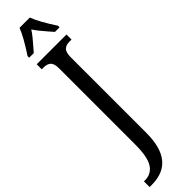

<svg xmlns="http://www.w3.org/2000/svg" viewBox="-405 -895 1099 1099"><g transform="rotate(-45 144.5 -345.5)"><path d="M-7 194H2Q53 194 80 152Q107 110 107 10V-606Q107 -645 92 -659Q77 -673 50 -673H33V-714H274V-673H256Q229 -673 214 -658.5Q199 -644 199 -602V9Q199 240 11 240H-7ZM29 -784Q91 -878 111 -931H194Q215 -875 275 -784V-771H238Q237 -772 215 -797Q170 -848 152 -877Q134 -848 89 -797Q67 -772 66 -771H29Z"/></g></svg>

Font: Noto Serif Cond
Style: Regular
Weight: 400
Width: 3
Designer: Monotype Design Team
Foundry: Monotype Imaging Inc.
Version: Version 1.001